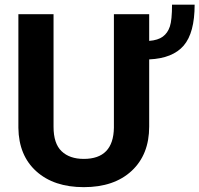

<svg xmlns="http://www.w3.org/2000/svg" viewBox="-20 -770 831 800"><path d="M601.6 -710.9V-599.6Q638.2 -602.5 658.4 -617.4Q678.7 -632.3 687.7 -659.4Q696.8 -686.5 696.8 -750.5H791Q791 -633.3 745.4 -580.1Q699.7 -526.9 601.6 -522.5V-242.7Q601.6 -126 528.6 -58.1Q455.6 9.8 329.1 9.8Q204.6 9.8 131.3 -56.2Q58.1 -122.1 56.6 -237.3V-710.9H203.1V-241.7Q203.1 -171.9 236.6 -139.9Q270 -107.9 329.1 -107.9Q452.6 -107.9 454.6 -237.8V-710.9Z"/></svg>

Font: RobotoInd
Style: Bold
Weight: 700
Designer: Google
Version: Version 2.001150; 2014